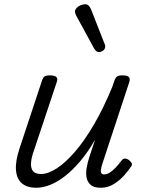

<svg xmlns="http://www.w3.org/2000/svg" viewBox="-20 -871 685 907"><path d="M151 16Q109 16 84 -4.5Q59 -25 55.5 -67Q52 -109 73 -172L178 -489Q183 -505 191 -510Q199 -515 215 -515Q239 -515 246.5 -507Q254 -499 248 -483L140 -159Q128 -126 126.5 -101Q125 -76 136 -62.5Q147 -49 174 -49Q207 -49 248 -75.5Q289 -102 334 -154Q379 -206 424 -283Q469 -360 511 -462L520 -489Q526 -505 533.5 -510Q541 -515 558 -515Q581 -515 588.5 -507.5Q596 -500 591 -484L465 -102Q458 -81 456.5 -69Q455 -57 459.5 -52Q464 -47 471 -47Q485 -47 499 -56Q513 -65 526.5 -79.5Q540 -94 553 -111Q561 -122 570 -122Q579 -122 589 -115Q600 -106 602.5 -99Q605 -92 599 -84Q588 -67 567.5 -43.5Q547 -20 518.5 -2Q490 16 456 16Q424 16 408.5 2.5Q393 -11 389 -32Q385 -53 389.5 -79Q394 -105 403 -132L429 -211Q395 -152 359 -109.5Q323 -67 287 -39Q251 -11 216.5 2.5Q182 16 151 16ZM447 -625Q441 -625 435.5 -629Q430 -633 424 -643L339 -799Q337 -804 335.5 -808.5Q334 -813 334 -817Q335 -826 342.5 -834Q350 -842 361.5 -846.5Q373 -851 383 -851Q400 -851 410 -827L474 -664Q476 -661 476.5 -657Q477 -653 477 -650Q476 -638 466.5 -631.5Q457 -625 447 -625Z"/></svg>

Font: Playwrite US Trad Light
Style: Regular
Weight: 300
Designer: Veronika Burian, José Scaglione
Foundry: TypeTogether
Version: Version 1.003